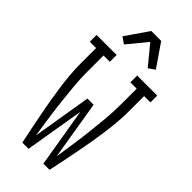

<svg xmlns="http://www.w3.org/2000/svg" viewBox="-299 -1035 1097 1097"><g transform="rotate(45 250.0 -486.0)"><path d="M140 0Q130 -45 121 -91Q112 -137 103 -182.5Q94 -228 86 -274Q78 -320 71.5 -366Q65 -412 60.5 -458.5Q56 -505 56 -551V-680H5V-735H167V-680H116V-551Q116 -492 121.5 -433.5Q127 -375 133.5 -317Q140 -259 148.5 -200.5Q157 -142 166 -84L225 -441H275L334 -84Q343 -142 351.5 -200.5Q360 -259 366.5 -317Q373 -375 378.5 -433.5Q384 -492 384 -551V-680H333V-735H495V-680H444V-551Q444 -505 439.5 -458.5Q435 -412 428.5 -366Q422 -320 414 -274Q406 -228 397 -182.5Q388 -137 379 -91Q370 -45 360 0H310L250 -359L190 0ZM154 -807 115 -834 210 -972H290L385 -834L346 -807L250 -924Z"/></g></svg>

Font: Iosevka Curly Slab Light
Style: Regular
Weight: 300
Monospace: yes
Designer: Belleve Invis
Foundry: Belleve Invis
Version: Version 22.1.2; ttfautohint (v1.8.4)